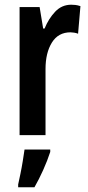

<svg xmlns="http://www.w3.org/2000/svg" viewBox="-20 -624 375 814"><path d="M282 -604Q290 -604 299.5 -603Q309 -602 321 -598L311 -481Q304 -484 294.5 -485.5Q285 -487 279 -487Q227 -487 200 -443.5Q173 -400 173 -331V-51H63V-594H148L163 -503H169Q186 -545 214 -574.5Q242 -604 282 -604ZM193 20Q181 57 163 97Q145 137 126 170H57V158Q61 140 66.5 113.5Q72 87 76.5 59Q81 31 84 10H193Z"/></svg>

Font: Noto Sans Tamil UI ExtraCondensed SemiBold
Style: Regular
Weight: 600
Width: 2
Designer: Jelle Bosma - Monotype Design Team
Foundry: Monotype Imaging Inc.
Version: Version 2.004; ttfautohint (v1.8.4.7-5d5b)